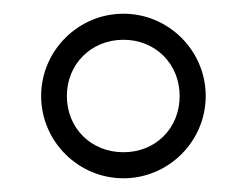

<svg xmlns="http://www.w3.org/2000/svg" viewBox="-20 -820 360 280"><path d="M40 -680C40 -614 94 -560 160 -560C226 -560 280 -614 280 -680C280 -746 226 -800 160 -800C94 -800 40 -746 40 -680ZM77.5 -680C77.5 -726.5 113 -762 160 -762C207 -762 242 -726.5 242 -680C242 -633 207 -598 160 -598C113 -598 77.5 -633 77.5 -680Z"/></svg>

Font: Bodoni* 11pt
Style: Bold
Weight: 700
Version: Version 2.3